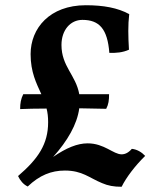

<svg xmlns="http://www.w3.org/2000/svg" viewBox="-20 -705 608 734"><path d="M484 -136C471 -121 458 -115 445 -115C413 -115 379 -157 315 -157C276 -157 234 -140 183 -105C238 -166 275 -230 283 -291C321 -290 354 -290 386 -289C395 -306 397 -322 397 -345H283C270 -418 215 -451 215 -533C215 -590 249 -629 295 -629C360 -629 391 -594 398 -503C423 -502 449 -504 473 -515C470 -566 469 -610 474 -651C430 -675 376 -685 308 -685C170 -685 97 -597 97 -498C97 -429 119 -387 138 -345H69C60 -327 57 -311 57 -288C82 -289 115 -290 158 -290C162 -275 164 -258 164 -238C164 -154 126 -98 49 -32C57 -15 69 0 86 8C131 -35 176 -53 228 -53C295 -53 321 -25 370 -5C393 5 415 9 445 9C462 -26 497 -72 535 -109C522 -123 504 -134 484 -136Z"/></svg>

Font: Vollkorn Semibold
Style: Regular
Weight: 600
Designer: Friedrich Althausen
Foundry: Friedrich Althausen
Version: Version 4.015;PS 004.015;hotconv 1.0.88;makeotf.lib2.5.64775